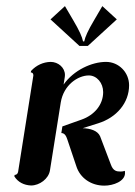

<svg xmlns="http://www.w3.org/2000/svg" viewBox="-20 -596 438 622"><path d="M237.3 -447.3H264.6L358.4 -533.2L311.5 -576.2L285.2 -531.2C264.4 -496.1 255.9 -476.6 252.9 -461.9H249C246.1 -476.6 237.5 -496.1 216.8 -531.2L190.4 -576.2L143.6 -533.2ZM38.6 -39.1C37.6 -33.2 33.2 -29.3 27.3 -29.3L26.6 -24.4C38.3 -5.9 57.4 3.9 80.6 4.9C107.9 4.9 137.5 -16.6 141.8 -43.9L176.8 -263.9C186 -321 232.7 -351.6 267.8 -351.6C293.5 -351.6 314.2 -327.4 314.2 -297.6C314.2 -256.6 285.6 -223.1 244.1 -208.5L182.1 -186.5L178.7 -165C189.7 -165 194.6 -155 198.2 -144L227.1 -58.1C239.3 -19 275.4 5.4 317.9 5.4C347.4 5.4 385 -8.8 385 -35.4C385 -37.6 385 -40 384.5 -42.5C380.1 -41 375.5 -40.3 371.1 -40.3C357.9 -40.3 346.7 -41.7 339.1 -63L304.2 -154.8C295.9 -173.1 272.5 -179.9 247.8 -180.7L298.8 -196.8C357.4 -215.3 398.2 -262.5 398.2 -319.8C398.2 -361.6 364.7 -395.5 323.5 -395.5C277.6 -395.5 219 -369.1 186 -322L189.9 -346.7C190.2 -348.9 190.4 -350.8 190.4 -353C190.4 -377 168.7 -395.5 143.8 -395.5C120.1 -394.8 97.9 -385 80.6 -366.2L79.8 -361.3C85.2 -361.3 88.1 -357.9 88.1 -351.6Z"/></svg>

Font: RisaltypS01
Style: Medium
Weight: 500
Italic angle: -9°
Designer: gluk
Foundry: gluk
Version: Version 0.24